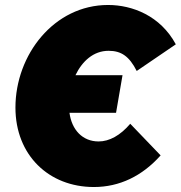

<svg xmlns="http://www.w3.org/2000/svg" viewBox="-20 -732 726 771"><path d="M357 19C460 19 551 -25 625 -108L503 -235C463 -188 419 -164 376 -164C311 -164 268 -211 259 -279H446L472 -430H283C310 -486 355 -528 416 -528C467 -528 499 -506 529 -447L686 -554C624 -669 511 -712 414 -712C197 -712 42 -512 42 -300C42 -109 176 19 357 19Z"/></svg>

Font: Fixel Text 20240404 Black
Style: Italic
Weight: 900
Width: 4
Italic angle: -10°
Designer: AlfaBravo + MacPaw
Foundry: Kyrylo Tkachov, Marchela Mozhyna, Serhii Makarenko, Maria Weinstein, Zakhar Kryvoshyya
Version: Version 1.211;Glyphs 3.2 (3225)